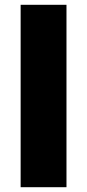

<svg xmlns="http://www.w3.org/2000/svg" viewBox="-20 -780 363 800"><path d="M257 0V-760H66V0Z"/></svg>

Font: Noto Sans Lao Looped Black
Style: Regular
Weight: 900
Designer: Mark Frömberg, Ben Mitchell
Foundry: The Fontpad Ltd
Version: Version 1.002